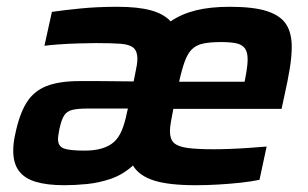

<svg xmlns="http://www.w3.org/2000/svg" viewBox="-20 -538 909 566"><path d="M170 8Q119 8 85.5 -2Q52 -12 35.5 -34.5Q19 -57 19 -94Q19 -105 20.5 -117.5Q22 -130 25 -143Q37 -201 58 -235Q79 -269 116.5 -284Q154 -299 216 -299Q241 -299 267.5 -299Q294 -299 321 -298.5Q348 -298 374 -298L378 -318Q381 -333 383 -344Q385 -355 385 -365Q385 -387 373.5 -397Q362 -407 335.5 -409Q309 -411 263 -411Q242 -411 210.5 -410Q179 -409 151.5 -407Q124 -405 111 -403L133 -503Q167 -508 217 -513Q267 -518 326 -518Q387 -518 425 -507.5Q463 -497 483 -475Q515 -497 557.5 -507.5Q600 -518 657 -518Q728 -518 767.5 -505Q807 -492 823.5 -466.5Q840 -441 840 -400Q840 -371 834 -334.5Q828 -298 818 -254L810 -217H491Q487 -196 484 -179.5Q481 -163 481 -151Q481 -128 492.5 -117Q504 -106 532 -102Q560 -98 609 -98Q631 -98 658 -99Q685 -100 713.5 -102Q742 -104 766 -106L745 -8Q722 -3 690 0.5Q658 4 623.5 6Q589 8 557 8Q477 8 433.5 -6Q390 -20 372 -50Q342 -23 307 -11Q272 1 236.5 4.5Q201 8 170 8ZM229 -94Q259 -94 280.5 -100.5Q302 -107 316 -119.5Q330 -132 339 -153.5Q348 -175 354 -205L357 -218H238Q209 -218 193 -214Q177 -210 169 -197.5Q161 -185 155 -157Q154 -150 152.5 -142Q151 -134 151 -128Q151 -107 168 -100.5Q185 -94 229 -94ZM508 -297H701L703 -307Q705 -317 706.5 -326.5Q708 -336 709 -345.5Q710 -355 710 -363Q710 -385 701.5 -396Q693 -407 676 -410.5Q659 -414 632 -414Q599 -414 578.5 -409.5Q558 -405 545.5 -392.5Q533 -380 524.5 -356.5Q516 -333 508 -297Z"/></svg>

Font: Saira Thin SemiBold
Style: Italic
Weight: 600
Italic angle: -12°
Version: Version 1.101